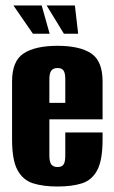

<svg xmlns="http://www.w3.org/2000/svg" viewBox="-20 -672 414 700"><path d="M190 8Q138 8 101 -3.5Q64 -15 44 -51.5Q24 -88 24 -163V-375Q24 -450 66.5 -477.5Q109 -505 190 -505Q270 -505 312 -477.5Q354 -450 354 -375V-237H160V-105Q160 -81 167.5 -72Q175 -63 190 -63Q205 -63 211.5 -72Q218 -81 218 -105V-189H354V-164Q354 -88 334.5 -51.5Q315 -15 278.5 -3.5Q242 8 190 8ZM160 -297H218V-383Q218 -406 211.5 -415Q205 -424 190 -424Q175 -424 167.5 -415Q160 -406 160 -383ZM265 -549H213L150 -652H253ZM161 -549H100L29 -652H132Z"/></svg>

Font: Alumni Sans Thin ExtraBold
Style: Regular
Weight: 800
Version: Version 1.018